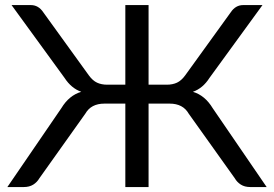

<svg xmlns="http://www.w3.org/2000/svg" viewBox="-20 -736 1078 756"><path d="M1030 0.5H965.5Q943.5 0.5 928.2 -9.2Q913 -19 904.5 -34L723 -288.5Q700.5 -328 648 -328H565V0.5H473.5V-328H391Q338.5 -328 316 -288.5L135 -34Q126 -18.5 110.8 -9Q95.5 0.5 73.5 0.5H9L221.5 -310Q252 -360.5 300 -374.5Q260.5 -388.5 234 -429.5L25.5 -716H101.5Q131.5 -716 150.5 -687.5L330 -439Q345 -418.5 362.2 -410.5Q379.5 -402.5 402.5 -402.5H473.5V-716H565V-402.5H636.5Q659.5 -402.5 676.8 -410.5Q694 -418.5 709 -439L888.5 -687.5Q907.5 -716 937.5 -716H1013.5L805 -429.5Q779 -388.5 739.5 -374.5Q787 -360.5 817.5 -310Z"/></svg>

Font: Verano Sans
Style: Regular
Weight: 400
Designer: Lukasz Dziedzic with Adam Twardoch and Botio Nikoltchev
Foundry: tyPoland Lukasz Dziedzic
Version: Version 3.001;December 28, 2019;FontCreator 12.0.0.2547 64-b